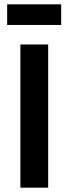

<svg xmlns="http://www.w3.org/2000/svg" viewBox="-20 -865 316 885"><path d="M74 0V-660H202V0ZM13 -750V-845H262V-750Z"/></svg>

Font: Bricolage Grotesque 24pt SemiBold
Style: Regular
Weight: 600
Designer: Mathieu Triay
Foundry: Atelier Triay
Version: Version 1.001;gftools[0.9.33.dev8+g029e19f]